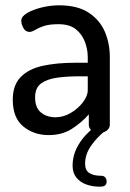

<svg xmlns="http://www.w3.org/2000/svg" viewBox="-20 -500 487 722"><path d="M163 8Q107 8 67.5 -24.5Q28 -57 28 -125Q28 -180 58 -210.5Q88 -241 140.5 -252.5Q193 -264 262 -264H310V-285Q310 -315 299 -343.5Q288 -372 264.5 -390.5Q241 -409 200 -409Q165 -409 144.5 -402Q124 -395 112 -387.5Q100 -380 91 -380Q76 -380 68 -394.5Q60 -409 60 -422Q60 -438 82 -451Q104 -464 137 -472Q170 -480 202 -480Q272 -480 314 -452Q356 -424 374.5 -380Q393 -336 393 -286V-30Q393 -18 381.5 -9Q370 0 352 0Q336 0 325 -9Q314 -18 314 -30V-70Q288 -40 251 -16Q214 8 163 8ZM189 -59Q218 -59 245.5 -75Q273 -91 291.5 -115Q310 -139 310 -161V-213H275Q233 -213 195.5 -208Q158 -203 135 -186.5Q112 -170 112 -134Q112 -95 134 -77Q156 -59 189 -59ZM355 202Q327 202 304 193.5Q281 185 267 167.5Q253 150 253 123Q253 81 276 43Q299 5 338 -24L374 -7Q343 18 321.5 49.5Q300 81 300 116Q300 140 315.5 150.5Q331 161 361 161Q371 161 376 167.5Q381 174 381 183Q381 191 376 196.5Q371 202 355 202Z"/></svg>

Font: Dosis Medium
Style: Regular
Weight: 500
Designer: EdgarTolentino, PabloImpallari, IginoMarini
Foundry: EdgarTolentino, PabloImpallari, IginoMarini
Version: Version 3.001; ttfautohint (v1.8.2)